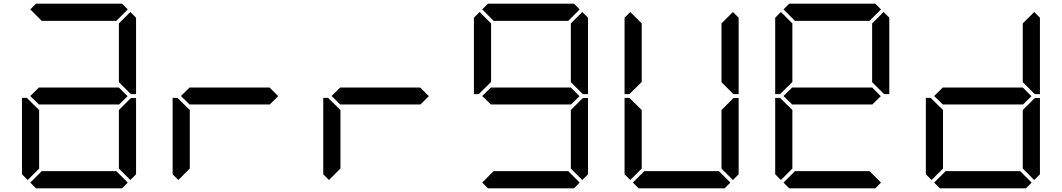

<svg xmlns="http://www.w3.org/2000/svg" viewBox="-20 -1020 5752 1040"><path d="M685 -485 690 -489H717V-76L686 -45L624 -107V-424ZM672 -31 641 0H175L144 -31L206 -93H610ZM130 -45 99 -76V-490H126L130 -485L192 -424V-107ZM671 -499 624 -453V-454H192V-453L144 -500L192 -547V-546H624ZM686 -955 717 -924V-510H690L685 -514L624 -575V-893ZM144 -969 175 -1000H641L672 -969L610 -907H206Z M946 -45 915 -76V-490H942L946 -485L1008 -424V-107ZM1487 -499 1440 -453V-454H1008V-453L960 -500L1008 -547V-546H1440Z M1762 -45 1731 -76V-490H1758L1762 -485L1824 -424V-107ZM2303 -499 2256 -453V-454H1824V-453L1776 -500L1824 -547V-546H2256Z M3120 -31 3089 0H2623L2592 -31L2654 -93H3058ZM3119 -499 3072 -453V-454H2640V-453L2592 -500L2640 -547V-546H3072ZM2578 -515 2574 -510H2547V-924L2578 -955L2640 -893V-576ZM2592 -969 2623 -1000H3089L3120 -969L3058 -907H2654ZM3134 -955 3165 -924V-510H3138L3133 -514L3072 -575V-893ZM3133 -485 3138 -489H3165V-76L3134 -45L3072 -107V-424Z M3950 -955 3981 -924V-510H3954L3949 -514L3888 -575V-893ZM3949 -485 3954 -489H3981V-76L3950 -45L3888 -107V-424ZM3936 -31 3905 0H3439L3408 -31L3470 -93H3874ZM3394 -45 3363 -76V-490H3390L3394 -485L3456 -424V-107ZM3394 -515 3390 -510H3363V-924L3394 -955L3456 -893V-576Z M4766 -955 4797 -924V-510H4770L4765 -514L4704 -575V-893ZM4752 -31 4721 0H4255L4224 -31L4286 -93H4690ZM4210 -45 4179 -76V-490H4206L4210 -485L4272 -424V-107ZM4751 -499 4704 -453V-454H4272V-453L4224 -500L4272 -547V-546H4704ZM4210 -515 4206 -510H4179V-924L4210 -955L4272 -893V-576ZM4224 -969 4255 -1000H4721L4752 -969L4690 -907H4286Z M5581 -485 5586 -489H5613V-76L5582 -45L5520 -107V-424ZM5568 -31 5537 0H5071L5040 -31L5102 -93H5506ZM5582 -955 5613 -924V-510H5586L5581 -514L5520 -575V-893ZM5567 -499 5520 -453V-454H5088V-453L5040 -500L5088 -547V-546H5520ZM5026 -45 4995 -76V-490H5022L5026 -485L5088 -424V-107Z"/></svg>

Font: seg115
Style: Regular
Weight: 400
Designer: Keshikan(Twitter:@keshinomi_88pro)
Version: seg115 Version 0.46